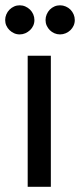

<svg xmlns="http://www.w3.org/2000/svg" viewBox="-32 -722 309 742"><path d="M101 -644.5Q101 -633 96.5 -623Q92 -613 84 -605.5Q76 -598 65.8 -593.5Q55.5 -589 44 -589Q32.5 -589 22.5 -593.5Q12.5 -598 4.8 -605.5Q-3 -613 -7.5 -623Q-12 -633 -12 -644.5Q-12 -656 -7.5 -666.5Q-3 -677 4.8 -684.8Q12.5 -692.5 22.5 -697Q32.5 -701.5 44 -701.5Q55.5 -701.5 65.8 -697Q76 -692.5 84 -684.8Q92 -677 96.5 -666.5Q101 -656 101 -644.5ZM257 -644.5Q257 -633 252.5 -623Q248 -613 240.2 -605.5Q232.5 -598 222 -593.5Q211.5 -589 200 -589Q188.5 -589 178.2 -593.5Q168 -598 160.5 -605.5Q153 -613 148.5 -623Q144 -633 144 -644.5Q144 -656 148.5 -666.5Q153 -677 160.5 -684.8Q168 -692.5 178.2 -697Q188.5 -701.5 200 -701.5Q211.5 -701.5 222 -697Q232.5 -692.5 240.2 -684.8Q248 -677 252.5 -666.5Q257 -656 257 -644.5ZM164.5 -506.5V0H75V-506.5Z"/></svg>

Font: TypoPRO Lato
Style: Regular
Weight: 400
Designer: Lukasz Dziedzic with Adam Twardoch and Botio Nikoltchev
Foundry: tyPoland Lukasz Dziedzic
Version: Version 2.010; 2014-09-01; http://www.latofonts.com/